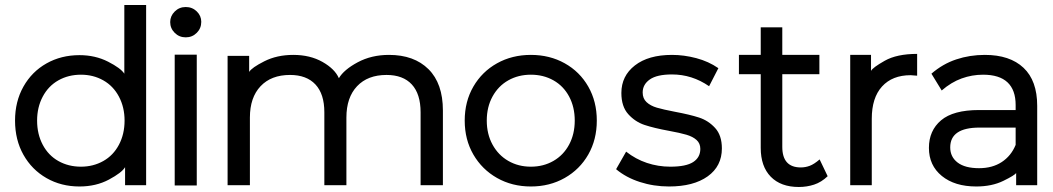

<svg xmlns="http://www.w3.org/2000/svg" viewBox="-20 -729 4200 766"><path d="M563 -709V10H479V-62Q466 -40 414.5 -12.5Q363 15 297 15Q224 15 165.5 -18.5Q107 -52 73.5 -111.5Q40 -171 40 -248Q40 -324 73.5 -383.5Q107 -443 165.5 -476Q224 -509 297 -509Q360 -509 411 -483Q462 -457 476 -435V-709ZM477 -248Q477 -301 454.5 -343.5Q432 -386 392 -408.5Q352 -431 303 -431Q253 -431 213 -408.5Q173 -386 150.5 -343.5Q128 -301 128 -248Q128 -194 150.5 -151.5Q173 -109 213 -86.5Q253 -64 303 -64Q352 -64 392 -86.5Q432 -109 454.5 -151.5Q477 -194 477 -248Z M659 -641Q659 -665 677 -683Q695 -701 721 -701Q747 -701 765 -683.5Q783 -666 783 -642Q783 -616 765 -598Q747 -580 721 -580Q695 -580 677 -598Q659 -616 659 -641ZM677 11V-511H765V11Z M1747 -288V10H1658V-281Q1658 -354 1623 -392Q1588 -430 1522 -430Q1447 -430 1404.5 -385Q1362 -340 1362 -260V10H1274V-281Q1274 -354 1238.5 -392Q1203 -430 1137 -430Q1062 -430 1019.5 -385Q977 -340 977 -260V10H888V-506H974V-442Q984 -459 1034.5 -484.5Q1085 -510 1150 -510Q1217 -510 1266.5 -482Q1316 -454 1332 -417Q1352 -451 1407 -480.5Q1462 -510 1532 -510Q1632 -510 1689.5 -453Q1747 -396 1747 -288Z M1834 -248Q1834 -324 1868.5 -383.5Q1903 -443 1963 -476.5Q2023 -510 2098 -510Q2173 -510 2233 -476.5Q2293 -443 2327 -383.5Q2361 -324 2361 -248Q2361 -172 2327 -112.5Q2293 -53 2233 -19Q2173 15 2098 15Q2023 15 1963 -19Q1903 -53 1868.5 -112.5Q1834 -172 1834 -248ZM2273 -248Q2273 -302 2250.5 -344Q2228 -386 2188 -408.5Q2148 -431 2098 -431Q2048 -431 2008 -408.5Q1968 -386 1945 -344Q1922 -302 1922 -248Q1922 -194 1945 -152Q1968 -110 2008 -87Q2048 -64 2098 -64Q2148 -64 2188 -87Q2228 -110 2250.5 -152Q2273 -194 2273 -248Z M2438 -54 2478 -124Q2516 -94 2561 -79Q2606 -64 2654 -64Q2717 -64 2745.5 -82.5Q2774 -101 2774 -135Q2774 -157 2759 -170.5Q2744 -184 2718.5 -191.5Q2693 -199 2649 -207Q2589 -218 2551.5 -230.5Q2514 -243 2486.5 -273.5Q2459 -304 2459 -358Q2459 -426 2513 -468Q2567 -510 2661 -510Q2709 -510 2758 -497Q2807 -484 2846 -457L2809 -385Q2741 -432 2661 -432Q2601 -432 2572.5 -412Q2544 -392 2544 -360Q2544 -336 2559.5 -321.5Q2575 -307 2600.5 -299.5Q2626 -292 2673 -283Q2732 -272 2769 -260Q2806 -248 2833 -218.5Q2860 -189 2860 -137Q2860 -66 2803.5 -25.5Q2747 15 2649 15Q2588 15 2532.5 -3Q2477 -21 2438 -54Z M3282 -26Q3257 -2 3228 7.5Q3199 17 3167 17Q3095 17 3055 -24Q3015 -65 3015 -139V-433H2928V-510H3015V-620H3101V-510H3249V-433H3101V-143Q3101 -102 3119.5 -81.5Q3138 -61 3175 -61Q3193 -61 3210.5 -67.5Q3228 -74 3250 -93Z M3639 -514V-427L3613 -429Q3540 -429 3499 -384Q3458 -339 3458 -255V10H3372V-510H3455V-446Q3461 -459 3509.5 -486.5Q3558 -514 3639 -514Z M4118 -307V10H4034V-39Q4029 -30 3983 -7.5Q3937 15 3875 15Q3789 15 3737.5 -27Q3686 -69 3686 -139Q3686 -208 3734.5 -249Q3783 -290 3886 -290H4032V-310Q4032 -370 3999.5 -400.5Q3967 -431 3902 -431Q3858 -431 3816.5 -416Q3775 -401 3737 -368L3696 -435Q3741 -474 3795 -492Q3849 -510 3909 -510Q4009 -510 4063.5 -458.5Q4118 -407 4118 -307ZM4032 -151V-220H3888Q3771 -220 3771 -141Q3771 -103 3800.5 -80.5Q3830 -58 3886 -58Q3939 -58 3976.5 -82.5Q4014 -107 4032 -151Z"/></svg>

Font: AtCorfu Sans
Style: AtCorfu Sans Regular
Weight: 400
Designer: Kostas Teopoulos
Foundry: Kostas Teopoulos
Version: Version 1.00 July 8, 2025, initial release